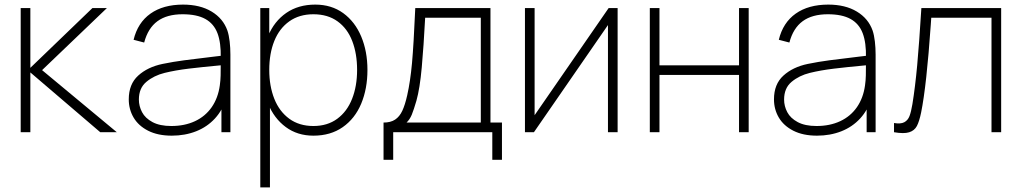

<svg xmlns="http://www.w3.org/2000/svg" viewBox="-20 -575 4444 835"><path d="M70 -540H112V-280L382 -540H445L163 -270L488 0H416L112 -260V0H70Z M540 -143Q540 -209 581 -246.2Q622 -283.5 687 -297Q733 -306.5 781.2 -312.8Q829.5 -319 908.5 -328.5Q933.5 -331 955 -334L940 -324Q941.5 -389 925.8 -430.5Q910 -472 873 -492.5Q836 -513 774 -513Q706 -513 664.8 -482.8Q623.5 -452.5 607 -390L561 -402Q579 -476.5 634.5 -515.8Q690 -555 776 -555Q850 -555 900.2 -524.8Q950.5 -494.5 969 -442Q975.5 -422.5 978.8 -394.5Q982 -366.5 982 -338V0H943V-148L963 -147Q948.5 -96.5 914.8 -59.8Q881 -23 832.8 -4Q784.5 15 727 15Q666.5 15 624.2 -6.5Q582 -28 561 -63.8Q540 -99.5 540 -143ZM936 -204Q939 -225 939.5 -247Q940 -269 940 -301.5V-310L962 -293L935 -290.5Q859 -283.5 801 -276.5Q743 -269.5 696 -258Q649.5 -246.5 616.8 -219.2Q584 -192 584 -142Q584 -113.5 597.8 -87.2Q611.5 -61 643.2 -44Q675 -27 725 -27Q783 -27 828 -48Q873 -69 900.8 -109Q928.5 -149 936 -204Z M1119 -271Q1119 -354 1145.8 -418.2Q1172.5 -482.5 1225 -518.8Q1277.5 -555 1351 -555Q1421.5 -555 1472.8 -517.8Q1524 -480.5 1551 -416Q1578 -351.5 1578 -271Q1578 -189 1550.8 -124Q1523.5 -59 1470.5 -22Q1417.5 15 1343 15Q1273.5 15 1222.8 -22.5Q1172 -60 1145.5 -124.8Q1119 -189.5 1119 -271ZM1112 -540H1151V-115H1154V240H1112ZM1533 -271Q1533 -341.5 1512 -396.2Q1491 -451 1448.2 -482Q1405.5 -513 1343 -513Q1281.5 -513 1238.2 -482.2Q1195 -451.5 1173 -397Q1151 -342.5 1151 -271Q1151 -200.5 1173 -145.2Q1195 -90 1238.2 -58.5Q1281.5 -27 1343 -27Q1404 -27 1446.8 -58.5Q1489.5 -90 1511.2 -145.2Q1533 -200.5 1533 -271Z M1751 -161Q1764.5 -221 1771.8 -300.8Q1779 -380.5 1786 -540H2113V-42H2163V120H2121V0H1690V120H1648V-42Q1679 -42 1698.2 -54.8Q1717.5 -67.5 1729.5 -93Q1741.5 -118.5 1751 -161ZM2071 -42V-498H1829Q1822.5 -373.5 1814.2 -282Q1806 -190.5 1791 -137Q1779.5 -97.5 1770.8 -76.2Q1762 -55 1748 -42Z M2666 0H2624V-466L2302 0H2263V-540H2305V-74L2627 -540H2666Z M2806 -540H2848V-291H3194V-540H3236V0H3194V-249H2848V0H2806Z M3346 -143Q3346 -209 3387 -246.2Q3428 -283.5 3493 -297Q3539 -306.5 3587.2 -312.8Q3635.5 -319 3714.5 -328.5Q3739.5 -331 3761 -334L3746 -324Q3747.5 -389 3731.8 -430.5Q3716 -472 3679 -492.5Q3642 -513 3580 -513Q3512 -513 3470.8 -482.8Q3429.5 -452.5 3413 -390L3367 -402Q3385 -476.5 3440.5 -515.8Q3496 -555 3582 -555Q3656 -555 3706.2 -524.8Q3756.5 -494.5 3775 -442Q3781.5 -422.5 3784.8 -394.5Q3788 -366.5 3788 -338V0H3749V-148L3769 -147Q3754.5 -96.5 3720.8 -59.8Q3687 -23 3638.8 -4Q3590.5 15 3533 15Q3472.5 15 3430.2 -6.5Q3388 -28 3367 -63.8Q3346 -99.5 3346 -143ZM3742 -204Q3745 -225 3745.5 -247Q3746 -269 3746 -301.5V-310L3768 -293L3741 -290.5Q3665 -283.5 3607 -276.5Q3549 -269.5 3502 -258Q3455.5 -246.5 3422.8 -219.2Q3390 -192 3390 -142Q3390 -113.5 3403.8 -87.2Q3417.5 -61 3449.2 -44Q3481 -27 3531 -27Q3589 -27 3634 -48Q3679 -69 3706.8 -109Q3734.5 -149 3742 -204Z M3948 -122Q3960 -196 3968.8 -291Q3977.5 -386 3987 -540H4334V0H4292V-498H4030L4028 -468.5Q4009.5 -202 3986 -86Q3978 -47 3967.5 -27Q3957 -7 3934 0.2Q3911 7.5 3868 0V-40Q3897 -35 3912.8 -43.5Q3928.5 -52 3935.5 -70.5Q3942.5 -89 3948 -122Z"/></svg>

Font: Tap Sans
Style: Regular
Weight: 400
Designer: Tap Payments
Foundry: Tap Payments
Version: Version 1.001;Glyphs 3.1.2 (3151)